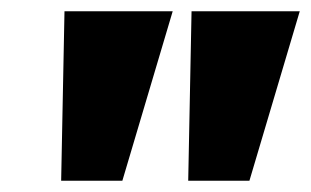

<svg xmlns="http://www.w3.org/2000/svg" viewBox="-20 -720 551 340"><path d="M88.3 -400 94.2 -700H285.8L196.7 -400ZM313.3 -400 319.2 -700H510.8L421.7 -400Z"/></svg>

Font: BoonTook
Style: Italic
Weight: 400
Italic angle: -9°
Designer: Sungsit Sawaiwan
Foundry: FontUni
Version: Version 3.0